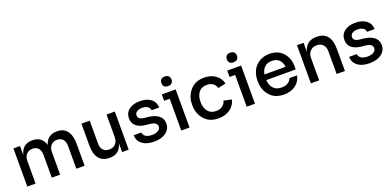

<svg xmlns="http://www.w3.org/2000/svg" viewBox="-0 -1641 5196 2550"><g transform="rotate(-20 2597.5 -366.0)"><path d="M86 0V-539H179V-411Q215 -555 354 -555H359Q490 -555 530 -428Q570 -555 702 -555H707Q800 -555 848 -491Q896 -427 896 -307V0H779V-324Q779 -383 749.5 -416Q720 -449 668 -449Q614 -449 582 -414Q550 -379 550 -319V0H432V-324Q432 -383 403 -416Q374 -449 322 -449Q268 -449 235.5 -414Q203 -379 203 -319V0Z M1244 16Q1148 16 1097.5 -46Q1047 -108 1047 -227V-539H1164V-211Q1164 -155 1195 -122.5Q1226 -90 1279 -90Q1334 -90 1368 -125Q1402 -160 1402 -219V-539H1519V0H1426V-123Q1389 16 1249 16Z M1879 16Q1771 16 1710 -30Q1649 -76 1646 -157H1754Q1757 -123 1788 -100Q1819 -77 1880 -77Q1935 -77 1967.5 -98.5Q2000 -120 2000 -154Q2000 -214 1897 -225L1844 -230Q1759 -239 1711.5 -279Q1664 -319 1664 -387Q1664 -466 1722 -510.5Q1780 -555 1875 -555Q1972 -555 2030 -511.5Q2088 -468 2091 -388H1984Q1982 -420 1953.5 -440.5Q1925 -461 1875 -461Q1826 -461 1799 -441.5Q1772 -422 1772 -390Q1772 -335 1857 -325L1910 -320Q2003 -310 2055.5 -268.5Q2108 -227 2108 -157Q2108 -79 2044.5 -31.5Q1981 16 1879 16Z M2300 -614Q2265 -614 2247 -632.5Q2229 -651 2229 -682Q2229 -713 2247 -731.5Q2265 -750 2300 -750Q2335 -750 2353.5 -731.5Q2372 -713 2372 -682Q2372 -651 2354 -632.5Q2336 -614 2300 -614ZM2262 0V-449H2183V-539H2379V0Z M2787 18Q2657 18 2586 -65Q2515 -148 2515 -260V-278Q2515 -391 2586.5 -474Q2658 -557 2786 -557Q2878 -557 2944 -510.5Q3010 -464 3028 -386L2918 -362Q2907 -404 2873 -429Q2839 -454 2786 -454Q2711 -454 2671.5 -403.5Q2632 -353 2632 -269Q2632 -187 2671.5 -136Q2711 -85 2787 -85Q2842 -85 2878.5 -111.5Q2915 -138 2924 -182L3035 -158Q3017 -77 2949.5 -29.5Q2882 18 2787 18Z M3225 -614Q3190 -614 3172 -632.5Q3154 -651 3154 -682Q3154 -713 3172 -731.5Q3190 -750 3225 -750Q3260 -750 3278.5 -731.5Q3297 -713 3297 -682Q3297 -651 3279 -632.5Q3261 -614 3225 -614ZM3187 0V-449H3108V-539H3304V0Z M3713 18Q3581 18 3510.5 -64.5Q3440 -147 3440 -260V-279Q3440 -352 3468.5 -413.5Q3497 -475 3559 -516Q3621 -557 3707 -557Q3831 -557 3899.5 -479Q3968 -401 3968 -290V-243H3552Q3558 -168 3598 -124.5Q3638 -81 3713 -81Q3767 -81 3803.5 -104.5Q3840 -128 3849 -163H3958Q3941 -79 3875.5 -30.5Q3810 18 3713 18ZM3555 -322H3854Q3846 -387 3808.5 -422.5Q3771 -458 3707 -458Q3643 -458 3604.5 -422Q3566 -386 3555 -322Z M4094 0V-539H4187V-410Q4224 -555 4372 -555H4377Q4575 -555 4575 -308V0H4458V-324Q4458 -381 4425.5 -415Q4393 -449 4338 -449Q4281 -449 4246 -413Q4211 -377 4211 -319V0Z M4924 16Q4816 16 4755 -30Q4694 -76 4691 -157H4799Q4802 -123 4833 -100Q4864 -77 4925 -77Q4980 -77 5012.5 -98.5Q5045 -120 5045 -154Q5045 -214 4942 -225L4889 -230Q4804 -239 4756.5 -279Q4709 -319 4709 -387Q4709 -466 4767 -510.5Q4825 -555 4920 -555Q5017 -555 5075 -511.5Q5133 -468 5136 -388H5029Q5027 -420 4998.5 -440.5Q4970 -461 4920 -461Q4871 -461 4844 -441.5Q4817 -422 4817 -390Q4817 -335 4902 -325L4955 -320Q5048 -310 5100.5 -268.5Q5153 -227 5153 -157Q5153 -79 5089.5 -31.5Q5026 16 4924 16Z"/></g></svg>

Font: Cazoo Sans Medium
Style: Regular
Weight: 500
Designer: Jonathan Barnbrook, Julián Moncada
Foundry: Barnbrook Fonts
Version: Version 2.000;Glyphs 3.3 (3337)